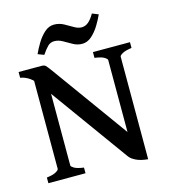

<svg xmlns="http://www.w3.org/2000/svg" viewBox="-113 -840 832 944"><g transform="rotate(-15 303.0 -368.0)"><path d="M586.9 -536.6Q554.7 -532.2 539.6 -523.7Q524.4 -515.1 524.4 -508.8V-14.2L460.9 -31.7V-508.8Q460.9 -514.2 447.5 -522.9Q434.1 -531.7 398.4 -536.6V-565.9H586.9ZM524.4 13.2Q487.3 9.8 464.4 -1.5Q441.4 -12.7 431.6 -26.4L106.4 -476.6Q69.3 -528.8 20 -536.6V-565.9H137.2Q150.4 -565.9 157 -559.8Q163.6 -553.7 180.2 -530.8L466.3 -134.8Q472.7 -126 486.8 -108.4Q501 -90.8 512.7 -76.2Q524.4 -61.5 524.4 -61.5ZM20 0V-28.8Q52.7 -32.7 67.6 -41.5Q82.5 -50.3 82.5 -56.2V-527.3L146.5 -548.3V-56.2Q146.5 -50.8 160.4 -42.2Q174.3 -33.7 209 -28.8V0ZM474.1 -737.8Q463.4 -713.4 446.5 -685.8Q429.7 -658.2 407.5 -638.4Q385.3 -618.7 358.9 -618.7Q334.5 -618.7 312.7 -630.9Q291 -643.1 270.3 -655Q249.5 -667 228 -667Q208.5 -667 194.6 -653.3Q180.7 -639.6 164.1 -614.7L132.8 -626.5Q143.6 -650.9 160.4 -678.7Q177.2 -706.5 199.2 -726.3Q221.2 -746.1 247.6 -746.1Q273.9 -746.1 296.6 -733.9Q319.3 -721.7 339.1 -709.7Q358.9 -697.8 377 -697.8Q396 -697.8 411.6 -710.9Q427.2 -724.1 442.4 -750.5Z"/></g></svg>

Font: Dai Banna SIL Medium
Style: Regular
Weight: 500
Designer: Victor Gaultney
Foundry: SIL International
Version: Version 4.000